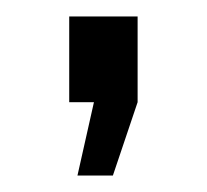

<svg xmlns="http://www.w3.org/2000/svg" viewBox="-20 -132 251 233"><path d="M74 81 94 -8H64V-112H147V-8L117 81Z"/></svg>

Font: Raleway Thin Medium
Style: Regular
Weight: 500
Version: Version 4.026